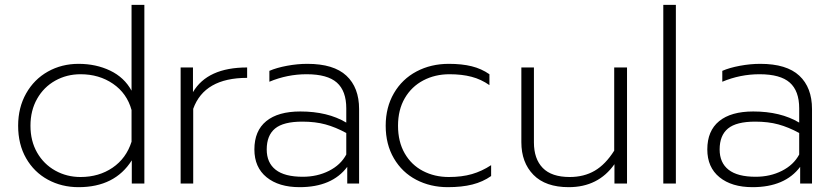

<svg xmlns="http://www.w3.org/2000/svg" viewBox="-20 -759 3448 794"><path d="M55 -239Q55 -314 88 -372.5Q121 -431 178 -463Q235 -495 305 -495Q377 -495 435.5 -467Q494 -439 524 -384V-739H577V0H525V-96Q455 15 305 15Q235 15 178 -16Q121 -47 88 -104.5Q55 -162 55 -239ZM524 -173V-304Q505 -373 447.5 -412.5Q390 -452 313 -452Q256 -452 208.5 -425.5Q161 -399 133.5 -350.5Q106 -302 106 -239Q106 -176 133.5 -128Q161 -80 208.5 -53.5Q256 -27 313 -27Q389 -27 445.5 -65.5Q502 -104 524 -173Z M727 -480H778V-378Q838 -480 1002 -480V-437Q825 -437 779 -309V0H727Z M1032 -141Q1032 -218 1081 -258Q1130 -298 1222 -298Q1335 -298 1412 -252V-311Q1412 -383 1373 -417.5Q1334 -452 1248 -452Q1168 -452 1094 -421V-466Q1124 -479 1167 -487Q1210 -495 1251 -495Q1360 -495 1412.5 -446Q1465 -397 1465 -308V0H1416V-69Q1353 15 1219 15Q1133 15 1082.5 -26Q1032 -67 1032 -141ZM1412 -120V-209Q1368 -233 1326 -244.5Q1284 -256 1230 -256Q1152 -256 1117.5 -227.5Q1083 -199 1083 -141Q1083 -86 1120 -57Q1157 -28 1232 -28Q1292 -28 1340.5 -52.5Q1389 -77 1412 -120Z M1575 -239Q1575 -315 1609 -373.5Q1643 -432 1702.5 -463.5Q1762 -495 1836 -495Q1890 -495 1930.5 -485Q1971 -475 2004 -452V-407Q1970 -431 1930 -441.5Q1890 -452 1839 -452Q1779 -452 1730.5 -426.5Q1682 -401 1654 -353Q1626 -305 1626 -239Q1626 -173 1653.5 -125Q1681 -77 1729 -52Q1777 -27 1836 -27Q1890 -27 1931.5 -39Q1973 -51 2011 -76V-31Q1977 -7 1933.5 4Q1890 15 1832 15Q1760 15 1701.5 -15.5Q1643 -46 1609 -104Q1575 -162 1575 -239Z M2136 -171V-480H2188V-170Q2188 -102 2224.5 -64.5Q2261 -27 2336 -27Q2395 -27 2439.5 -53Q2484 -79 2520 -136V-480H2573V0H2521V-80Q2454 15 2332 15Q2236 15 2186 -36Q2136 -87 2136 -171Z M2723 -739H2775V0H2723Z M2905 -141Q2905 -218 2954 -258Q3003 -298 3095 -298Q3208 -298 3285 -252V-311Q3285 -383 3246 -417.5Q3207 -452 3121 -452Q3041 -452 2967 -421V-466Q2997 -479 3040 -487Q3083 -495 3124 -495Q3233 -495 3285.5 -446Q3338 -397 3338 -308V0H3289V-69Q3226 15 3092 15Q3006 15 2955.5 -26Q2905 -67 2905 -141ZM3285 -120V-209Q3241 -233 3199 -244.5Q3157 -256 3103 -256Q3025 -256 2990.5 -227.5Q2956 -199 2956 -141Q2956 -86 2993 -57Q3030 -28 3105 -28Q3165 -28 3213.5 -52.5Q3262 -77 3285 -120Z"/></svg>

Font: Prompt ExtraLight
Style: Regular
Weight: 275
Designer: Katatrad Team
Foundry: CadsonDemak
Version: Version 1.000